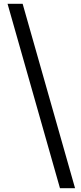

<svg xmlns="http://www.w3.org/2000/svg" viewBox="-20 -868 430 1018"><path d="M298 130H378L100 -848H20Z"/></svg>

Font: Spoqa Han Sans Neo Medium
Style: Regular
Weight: 500
Designer: [Spoqa Han Sans Neo] Dong-huui Kim  Younghwa Kang  Yujin Lee  [Noto Sans] Ryoko NISHIZUKA  (kana & ideographs); Paul D. 
Foundry: Spoqa (http://www.spoqa-han-sans.com)
Version: Version 1.000